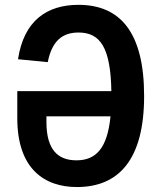

<svg xmlns="http://www.w3.org/2000/svg" viewBox="-20 -762 660 794"><path d="M51.5 -273C51.5 -64 163.5 11.5 298 11.5C470.5 11.5 576 -101 576 -365C576 -629 476.5 -742 304.5 -742C174 -742 78.5 -676.5 54.5 -517L177.5 -505C195.5 -595.5 240 -627.5 305 -627.5C395 -627.5 437.5 -564.5 440.5 -385H51.5ZM172 -257.5V-281H437C424 -148.5 377 -99 296 -99C221.5 -99 172 -140.5 172 -257.5Z"/></svg>

Font: Monaspace Neon SemiBold
Style: Regular
Weight: 600
Designer: Riley Cran & the Lettermatic Team
Foundry: Lettermatic
Version: Version 1.200 (Monaspace Neon)